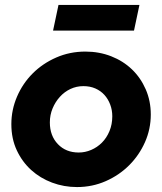

<svg xmlns="http://www.w3.org/2000/svg" viewBox="-20 -748 657 778"><path d="M26 0ZM26 -245Q26 -303 49 -356.5Q72 -410 112.5 -450.5Q153 -491 208 -515Q263 -539 326 -539Q382 -539 430.5 -520Q479 -501 514.5 -467Q550 -433 570.5 -386Q591 -339 591 -284Q591 -225 567.5 -172Q544 -119 503.5 -78.5Q463 -38 408.5 -14Q354 10 292 10Q239 10 191 -8Q143 -26 106.5 -59Q70 -92 48 -139Q26 -186 26 -245ZM299 -130Q325 -130 349.5 -140.5Q374 -151 393 -170Q412 -189 423.5 -216.5Q435 -244 435 -277Q435 -302 426.5 -324.5Q418 -347 403 -363.5Q388 -380 366.5 -389.5Q345 -399 318 -399Q290 -399 265.5 -387.5Q241 -376 222.5 -355.5Q204 -335 193 -308.5Q182 -282 182 -252Q182 -198 214.5 -164Q247 -130 299 -130ZM545 -728 523 -624H195L217 -728Z"/></svg>

Font: Rosa Sans Black
Style: Italic
Weight: 900
Italic angle: -12°
Designer: Pentagram / MCKL
Foundry: Pentagram / MCKL
Version: Version 1.005;September 16, 2019;FontCreator 11.5.0.2425 64-